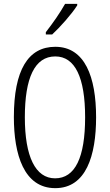

<svg xmlns="http://www.w3.org/2000/svg" viewBox="-20 -967 571 997"><path d="M381 -939V-947H318C290 -898 259 -853 218 -800V-788H251C291 -825 352 -893 381 -939ZM479 -358C479 -567 421 -724 267 -724C126 -724 52 -603 52 -359C52 -165 104 10 267 10C427 10 479 -159 479 -358ZM109 -358C109 -562 160 -674 267 -674C370 -674 422 -564 422 -358C422 -149 370 -41 266 -41C164 -41 109 -154 109 -358Z"/></svg>

Font: Noto Sans Devanagari UI ExtraCondensed Light
Style: Regular
Weight: 300
Width: 2
Designer: Jelle Bosma - Monotype Design Team
Foundry: Monotype Imaging Inc.
Version: Version 2.004